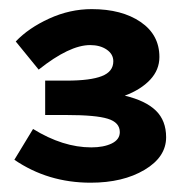

<svg xmlns="http://www.w3.org/2000/svg" viewBox="-20 -804 403 417"><path d="M251 -596.2Q296.4 -585.4 318.6 -563.7Q340.8 -542 340.8 -505.9Q340.8 -462.9 293.9 -435.1Q247.1 -407.2 176.8 -407.2Q84 -407.2 11.2 -457L51.8 -523.9Q116.7 -483.9 178.2 -483.9Q205.1 -483.9 222.7 -492.4Q240.2 -501 240.2 -517.1Q240.2 -538.1 214.1 -546.1Q188 -554.2 125 -554.2H78.1V-628.9H125Q176.3 -628.9 201.2 -638.7Q226.1 -648.4 226.1 -670.9Q226.1 -686.5 211.7 -696.3Q197.3 -706.1 175.8 -706.1Q130.9 -706.1 64 -652.8L14.2 -713.9Q42 -743.2 86.9 -763.7Q131.8 -784.2 179.2 -784.2Q244.6 -784.2 285.4 -756.3Q326.2 -728.5 326.2 -680.2Q326.2 -652.3 306.2 -630.9Q286.1 -609.4 251 -596.2Z"/></svg>

Font: BioRhyme ExtraBold
Style: Regular
Weight: 800
Designer: Aoife Mooney
Foundry: Aoife Mooney Type
Version: Version 1.500;PS 001.500;hotconv 1.0.88;makeotf.lib2.5.64775